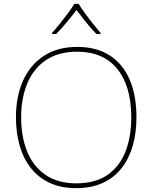

<svg xmlns="http://www.w3.org/2000/svg" viewBox="-20 -969 794 999"><path d="M690 -358Q690 -277 670.5 -210Q651 -143 612 -93.5Q573 -44 514 -17Q455 10 376 10Q298 10 239.5 -17Q181 -44 141.5 -93.5Q102 -143 82.5 -210.5Q63 -278 63 -359Q63 -467 100 -549.5Q137 -632 208.5 -678.5Q280 -725 382 -725Q481 -725 549.5 -681.5Q618 -638 654 -556Q690 -474 690 -358ZM90 -359Q90 -259 121 -181.5Q152 -104 216 -59.5Q280 -15 377 -15Q475 -15 538.5 -58.5Q602 -102 632.5 -179.5Q663 -257 663 -358Q663 -521 590 -610.5Q517 -700 382 -700Q284 -700 219 -656Q154 -612 122 -535Q90 -458 90 -359ZM389 -949Q401 -929 421 -901.5Q441 -874 463 -846.5Q485 -819 503 -798V-792H482Q454 -820 426.5 -854.5Q399 -889 378 -917Q357 -889 328.5 -854.5Q300 -820 272 -792H251V-798Q270 -819 292 -846.5Q314 -874 334.5 -901.5Q355 -929 367 -949Z"/></svg>

Font: Noto Sans Hebrew Thin Thin
Style: Regular
Weight: 250
Version: Version 3.001